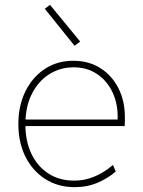

<svg xmlns="http://www.w3.org/2000/svg" viewBox="-20 -773 595 801"><path d="M291 7.8Q222.2 7.8 169.2 -25.9Q116.2 -59.6 86.4 -118.9Q56.6 -178.2 56.6 -255.9Q56.6 -331.1 85.4 -390.6Q114.3 -450.2 166 -484.9Q217.8 -519.5 286.1 -519.5Q350.1 -519.5 398.4 -489Q446.8 -458.5 473.9 -405.3Q501 -352.1 501 -284.2Q501 -275.4 501 -266.4Q501 -257.3 500 -247.1H80.1V-274.4H470.7Q473.1 -335.9 450.7 -385.3Q428.2 -434.6 386 -463.4Q343.8 -492.2 287.1 -492.2Q231.9 -492.2 186.3 -463.9Q140.6 -435.5 113.3 -382.1Q85.9 -328.6 85.9 -253.9Q85.9 -184.1 111.1 -131.3Q136.2 -78.6 181.9 -49.1Q227.5 -19.5 289.1 -19.5Q321.8 -19.5 350.3 -28.1Q378.9 -36.6 404.1 -51.3Q429.2 -65.9 451.2 -85L462.9 -57.6Q433.6 -31.2 389.4 -11.7Q345.2 7.8 291 7.8ZM291 -582 167 -736.3 188.5 -752.9 314.5 -599.6Z"/></svg>

Font: Reddit Sans ExtraLight
Style: Regular
Weight: 250
Designer: Stephen Hutchings
Foundry: Reddit
Version: Version 1.014